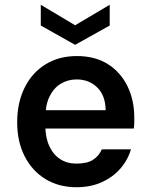

<svg xmlns="http://www.w3.org/2000/svg" viewBox="-20 -773 630 805"><path d="M301 12Q227 12 171 -22Q115 -56 83.5 -117.5Q52 -179 52 -260Q52 -342 83 -405Q114 -468 170.5 -503Q227 -538 302 -538Q379 -538 432.5 -504Q486 -470 514.5 -411.5Q543 -353 543 -280Q543 -270 543 -259Q543 -248 541 -234H138V-311H423Q422 -373 387.5 -406.5Q353 -440 301 -440Q265 -440 235 -422Q205 -404 187.5 -368Q170 -332 170 -277V-248Q170 -197 186.5 -161Q203 -125 232 -106Q261 -87 300 -87Q345 -87 370 -103Q395 -119 407 -147H529Q516 -102 484.5 -66Q453 -30 406.5 -9Q360 12 301 12ZM295 -585 151 -666V-753L295 -667L440 -753V-666Z"/></svg>

Font: DM Sans 9pt SemiBold
Style: Regular
Weight: 600
Version: Version 4.004;gftools[0.9.30]